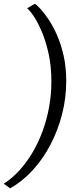

<svg xmlns="http://www.w3.org/2000/svg" viewBox="-24 -868 461 1048"><path d="M337.5 -425.5Q337.5 -333 314.8 -244.2Q292 -155.5 251 -77.5Q210 0.5 154 61.5Q98 122.5 31.5 160L-3.5 135Q43.5 104.5 83.5 60.2Q123.5 16 155.5 -39Q187.5 -94 210 -156.5Q232.5 -219 244.5 -286.5Q256.5 -354 256.5 -422.5Q256.5 -504.5 241.8 -572.5Q227 -640.5 205.2 -692.5Q183.5 -744.5 161.2 -777.8Q139 -811 124 -823L166.5 -847.5Q177.5 -840.5 197.8 -818.5Q218 -796.5 242 -760.5Q266 -724.5 287.8 -675Q309.5 -625.5 323.5 -563Q337.5 -500.5 337.5 -425.5Z"/></svg>

Font: Merriweather 7pt Light
Style: Italic
Weight: 300
Italic angle: -7.8°
Designer: Eben Sorkin
Foundry: Eben Sorkin
Version: Version 2.200;gftools[0.9.31]